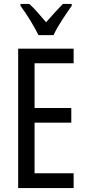

<svg xmlns="http://www.w3.org/2000/svg" viewBox="-20 -963 442 983"><path d="M357 0H73V-714H357V-639H157V-410H345V-335H157V-76H357ZM177 -783Q161 -816 136 -857Q111 -898 85 -933V-943H130Q149 -926 171.5 -900.5Q194 -875 216 -849Q242 -879 259.5 -898Q277 -917 302 -943H347V-933Q325 -902 297.5 -860Q270 -818 254 -783Z"/></svg>

Font: Noto Sans Myanmar ExtraCondensed
Style: Regular
Weight: 400
Width: 2
Designer: Monotype Design Team
Foundry: Monotype Imaging Inc.
Version: Version 2.107; ttfautohint (v1.8.4.7-5d5b)